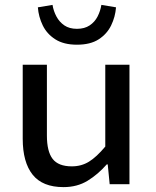

<svg xmlns="http://www.w3.org/2000/svg" viewBox="-20 -754 640 786"><path d="M240 12Q154 12 113.5 -39Q73 -90 73 -186V-489H172V-199Q172 -134 195.5 -103.5Q219 -73 274 -73Q313 -73 344 -92Q375 -111 411 -154V-489H510V0H429L421 -81H417Q381 -40 338.5 -14Q296 12 240 12ZM295 -571Q241 -571 206.5 -593Q172 -615 155 -650Q138 -685 135 -724L195 -734Q199 -709 211 -686.5Q223 -664 243.5 -650Q264 -636 295 -636Q326 -636 347 -650Q368 -664 379.5 -686.5Q391 -709 395 -734L455 -724Q452 -685 435 -650Q418 -615 384 -593Q350 -571 295 -571Z"/></svg>

Font: Source Code Pro ExtraLight Medium
Style: Regular
Weight: 500
Monospace: yes
Version: Version 1.018;hotconv 1.0.116;makeotfexe 2.5.65601